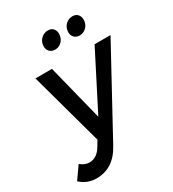

<svg xmlns="http://www.w3.org/2000/svg" viewBox="-271 -876 1082 1198"><g transform="rotate(-30 270.5 -277.0)"><path d="M-47.9 153.8 14.2 64.9Q45.4 90.8 79.1 90.8Q132.8 90.8 168 32.2L191.9 -7.8L47.9 -532.2H167L268.1 -128.9L474.1 -532.2H588.9L258.8 73.2Q191.4 199.2 67.9 199.2Q1 199.2 -47.9 153.8ZM192.9 -689Q196.3 -716.8 217 -734.9Q237.8 -752.9 264.2 -752.9Q290.5 -752.9 304.2 -735.1Q317.9 -717.3 314 -689Q310.1 -661.6 290.8 -643.8Q271.5 -626 245.1 -626Q218.8 -626 203.9 -643.8Q189 -661.6 192.9 -689ZM370.1 -689Q373.5 -716.8 394 -734.9Q414.6 -752.9 440.9 -752.9Q467.3 -752.9 481.2 -734.9Q495.1 -716.8 491.2 -689Q487.3 -661.6 467.8 -643.8Q448.2 -626 421.9 -626Q395.5 -626 380.9 -643.8Q366.2 -661.6 370.1 -689Z"/></g></svg>

Font: Trueno
Style: Italic
Weight: 400
Designer: Julieta Ulanovsky
Foundry: Julieta Ulanovsky
Version: Version 3.001b | FøM Fix